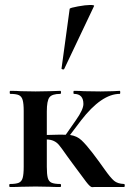

<svg xmlns="http://www.w3.org/2000/svg" viewBox="-20 -751 521 771"><path d="M478 0H358.9Q356.9 0 349.9 0.5Q342.8 1 325.9 -21Q309.1 -43 270 -96.2L249 -125Q226.6 -157.2 216.8 -168.9Q198.7 -190.4 168 -190.9V-81.1Q168 -51.3 171.9 -36.6Q175.8 -22 187.5 -17.1Q199.2 -12.2 222.2 -12.2Q225.1 -12.2 225.1 -6.1Q225.1 0 222.2 0Q194.3 0 179.2 -1L123 -2L64.9 -1Q48.8 0 20 0Q17.1 0 17.1 -6.1Q17.1 -12.2 20 -12.2Q43.9 -12.2 55.4 -17.1Q66.9 -22 71 -36.4Q75.2 -50.8 75.2 -81.1V-305.2Q75.2 -335 71 -349.4Q66.9 -363.8 55.9 -368.9Q44.9 -374 21 -374Q19 -374 19 -380.1Q19 -386.2 21 -386.2Q48.8 -386.2 64 -384.8L123 -383.8L179.2 -384.8Q195.3 -385.7 222.2 -386.2Q225.1 -386.2 225.1 -380.1Q225.1 -374 222.2 -374Q189 -374 178.5 -360.1Q168 -346.2 168 -303.2V-209Q228 -210.9 244.1 -210L285.2 -269Q314.9 -311 314.9 -333.5Q314.9 -374 276.9 -374Q274.9 -374 274.9 -380.1Q274.9 -386.2 276.9 -386.2Q302.7 -386.2 315.9 -384.8L383.8 -383.8L433.1 -384.8Q442.9 -385.7 460.9 -386.2Q462.9 -386.2 462.9 -380.1Q462.9 -374 460.9 -374Q387.7 -374 305.2 -267.1L261.2 -209Q289.1 -205.1 307.6 -187.5Q326.2 -169.9 351.1 -137.5Q376 -105 399.9 -71Q423.8 -37.1 438 -25.1Q452.1 -13.2 478 -12.2Q481 -12.2 481 -6.1Q481 0 478 0ZM227.1 -476.1 259.8 -715.8Q261.7 -719.7 293 -725.3Q324.2 -731 341.8 -731Q359.4 -731 357.9 -727.1L237.8 -474.1Q237.8 -472.2 234.4 -472.2Q231 -472.2 228.5 -473.6Q226.1 -475.1 227.1 -476.1Z"/></svg>

Font: Cormorant-Bold
Style: Bold
Weight: 700
Designer: Christian Thalmann (Catharsis Fonts)
Version: Version 3.000